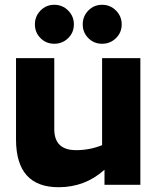

<svg xmlns="http://www.w3.org/2000/svg" viewBox="-20 -773 657 803"><path d="M567 0H417V-63Q336 10 225 10Q47 10 47 -190V-530H207V-233Q207 -145 298 -145Q356 -145 407 -166V-530H567ZM265 -613.5Q241 -590 207 -590Q173 -590 149.5 -613.5Q126 -637 126 -671Q126 -705 149.5 -729Q173 -753 207 -753Q241 -753 265 -729Q289 -705 289 -671Q289 -637 265 -613.5ZM465 -613.5Q441 -590 407 -590Q373 -590 349.5 -613.5Q326 -637 326 -671Q326 -705 349.5 -729Q373 -753 407 -753Q441 -753 465 -729Q489 -705 489 -671Q489 -637 465 -613.5Z"/></svg>

Font: Roundo
Style: Bold
Weight: 700
Designer: Namrata Goyal (Gurmukhi), Shiva Nallaperumal (Latin)
Foundry: Indian Type Foundry
Version: Version 1.000;PS 1.0;hotconv 1.0.88;makeotf.lib2.5.647800